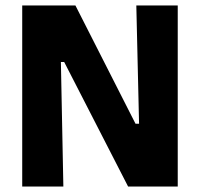

<svg xmlns="http://www.w3.org/2000/svg" viewBox="-20 -680 729 700"><path d="M61 0V-660H255L474 -229H487L477 -660H628V0H447L214 -454H202L211 0Z"/></svg>

Font: Bricolage Grotesque SemiCondensed ExtraBold
Style: Regular
Weight: 800
Width: 4
Designer: Mathieu Triay
Foundry: Atelier Triay
Version: Version 1.001;gftools[0.9.33.dev8+g029e19f]